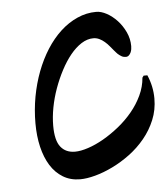

<svg xmlns="http://www.w3.org/2000/svg" viewBox="-41 -503 480 547"><g transform="rotate(-5 198.5 -229.5)"><path d="M167 5.9Q139.2 5.9 117.9 -7.1Q96.7 -20 82.5 -42.7Q68.4 -65.4 61 -96.4Q53.7 -127.4 53.7 -164.1Q53.7 -202.6 60.5 -240Q67.4 -277.3 80.1 -310.8Q92.8 -344.2 110.8 -372.6Q128.9 -400.9 151.1 -421.4Q173.3 -441.9 199.5 -453.6Q225.6 -465.3 253.9 -465.3Q267.6 -465.3 283.4 -456.8Q299.3 -448.2 313 -433.6Q326.7 -418.9 335.7 -399.7Q344.7 -380.4 344.7 -359.4Q344.7 -356 344 -350.8Q343.3 -345.7 341.1 -341.1Q338.9 -336.4 335.4 -333.3Q332 -330.1 326.7 -330.1Q319.8 -330.1 314.5 -333.3Q309.1 -336.4 304.2 -340.8Q301.8 -343.3 299.6 -345.7Q297.4 -348.1 294.9 -351.1Q289.6 -357.4 283.7 -364.5Q277.8 -371.6 271 -377.4Q264.2 -383.3 256.1 -387.2Q248 -391.1 238.8 -391.1Q221.7 -391.1 204.8 -380.4Q188 -369.6 173.1 -351.3Q158.2 -333 145.5 -308.8Q132.8 -284.7 123.3 -258.3Q113.8 -231.9 108.6 -204.6Q103.5 -177.2 103.5 -152.8Q103.5 -110.4 118.2 -92Q132.8 -73.7 159.2 -73.7Q175.3 -73.7 196.8 -80.8Q218.3 -87.9 241 -100.8Q263.7 -113.8 285.9 -131.6Q308.1 -149.4 325.9 -170.9Q343.8 -192.4 355.2 -216.8Q366.7 -241.2 368.7 -267.1L372.6 -272.5H383.3Q397.5 -239.7 397.5 -205.1Q397.5 -172.4 385.7 -144Q374 -115.7 354.7 -92.3Q335.4 -68.8 310.8 -50.5Q286.1 -32.2 260.5 -19.8Q234.9 -7.3 210.4 -0.7Q186 5.9 167 5.9Z"/></g></svg>

Font: RIT Kutty
Style: Bold
Weight: 700
Designer: Artist Kutty Kodungallur
Foundry: Rachana Institute of Technology
Version: 1.3.2